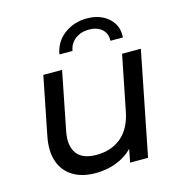

<svg xmlns="http://www.w3.org/2000/svg" viewBox="-110 -843 897 949"><g transform="rotate(-15 338.5 -369.0)"><path d="M264 6Q196 6 149.5 -22Q103 -50 84 -103.5Q65 -157 80 -233L139 -530H235L176 -232Q162 -161 190.5 -120.5Q219 -80 292 -80Q367 -80 418 -122Q469 -164 486 -249L542 -530H638L533 0H441L471 -152L488 -111Q451 -51 392.5 -22.5Q334 6 264 6ZM242 -607Q253 -670 302.5 -707Q352 -744 419 -744Q464 -744 498 -727Q532 -710 551 -679.5Q570 -649 567 -607H503Q505 -644 480.5 -666Q456 -688 414 -688Q373 -688 344 -666Q315 -644 309 -607Z"/></g></svg>

Font: MOST Montserrat Medium
Style: Italic
Weight: 500
Italic angle: -11.3°
Designer: Julieta Ulanovsky
Foundry: Julieta Ulanovsky
Version: Version 8.000;March 11, 2024;FontCreator 15.0.0.2926 64-bit